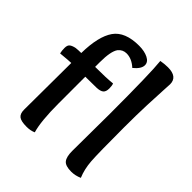

<svg xmlns="http://www.w3.org/2000/svg" viewBox="-205 -873 1008 1008"><g transform="rotate(45 299.0 -369.5)"><path d="M460 -743Q531 -743 531 -688Q531 -682 528.5 -641.5Q526 -601 523 -525Q520 -449 520 -356Q520 -164 524 -109Q528 -54 547 -9Q518 4 488 4Q445 4 430 -14.5Q415 -33 415 -77Q417 -265 417 -353Q417 -656 408 -738Q436 -743 460 -743ZM188 -508V-474Q272 -474 316 -479Q321 -468 321 -447Q321 -422 309 -412.5Q297 -403 271 -402Q242 -401 188 -401V-203Q188 -71 207 -7Q185 3 156 3Q114 3 98.5 -9.5Q83 -22 83 -51Q83 -105 84 -217.5Q85 -330 85 -400Q71 -400 8 -394Q4 -410 4 -431Q4 -452 15 -460Q26 -468 46 -472Q64 -474 85 -474Q87 -599 128 -657.5Q169 -716 273 -716Q313 -716 340 -702.5Q367 -689 367 -665Q367 -638 330 -608Q294 -641 255 -641Q227 -641 209 -619Q188 -590 188 -508Z"/></g></svg>

Font: Overlock
Style: Bold
Weight: 700
Designer: Dario Muhafara
Foundry: Dario Manuel Muhafara
Version: Version 1.002